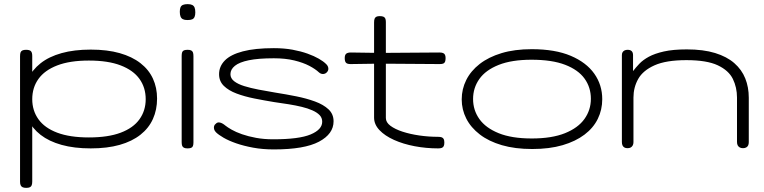

<svg xmlns="http://www.w3.org/2000/svg" viewBox="-20 -707 3698 929"><path d="M419 11Q339 11 278 -6Q217 -23 176.5 -54.5Q136 -86 115.5 -129.5Q95 -173 95 -227Q95 -281 115.5 -325Q136 -369 176.5 -401Q217 -433 278 -450Q339 -467 419 -467Q499 -467 559 -450Q619 -433 659.5 -401.5Q700 -370 720 -326.5Q740 -283 740 -230Q740 -176 720 -131.5Q700 -87 659.5 -55Q619 -23 559 -6Q499 11 419 11ZM107 202Q96 202 89.5 199Q83 196 80 189.5Q77 183 77 172V-435Q77 -447 79.5 -453.5Q82 -460 88.5 -463Q95 -466 106 -466Q123 -466 129.5 -459.5Q136 -453 136 -436V171Q136 182 133.5 189Q131 196 124.5 199Q118 202 107 202ZM410 -42Q503 -42 564 -65Q625 -88 655 -130Q685 -172 685 -227Q685 -283 655 -325Q625 -367 564 -390.5Q503 -414 410 -414Q318 -414 257 -390.5Q196 -367 166 -325Q136 -283 136 -227Q136 -172 166 -130Q196 -88 257 -65Q318 -42 410 -42Z M887 11Q877 11 870.5 8Q864 5 861.5 -1.5Q859 -8 859 -19V-437Q859 -448 861.5 -454.5Q864 -461 870.5 -463.5Q877 -466 888 -466Q899 -466 905 -463Q911 -460 913.5 -453.5Q916 -447 916 -435V-18Q916 -7 913.5 -0.5Q911 6 904.5 8.5Q898 11 887 11ZM887 -610Q873 -610 865 -614Q857 -618 853.5 -627Q850 -636 850 -650Q850 -664 853.5 -672Q857 -680 865.5 -683.5Q874 -687 888 -687Q902 -687 910 -683Q918 -679 921.5 -670.5Q925 -662 925 -647Q925 -634 921.5 -625.5Q918 -617 910 -613.5Q902 -610 887 -610Z M1305 16Q1251 16 1205 7.5Q1159 -1 1123 -13.5Q1087 -26 1062 -40.5Q1037 -55 1025 -67Q1018 -74 1016 -82Q1014 -90 1016 -97Q1018 -104 1024 -108Q1032 -117 1044.5 -114Q1057 -111 1071 -99Q1081 -91 1101 -79.5Q1121 -68 1151 -57.5Q1181 -47 1219 -40Q1257 -33 1302 -33Q1427 -33 1483 -56.5Q1539 -80 1539 -118Q1539 -137 1526.5 -150Q1514 -163 1491.5 -173Q1469 -183 1440 -190Q1411 -197 1377 -202.5Q1343 -208 1307 -213Q1258 -221 1210.5 -230.5Q1163 -240 1124.5 -254.5Q1086 -269 1063 -291.5Q1040 -314 1040 -348Q1040 -386 1068 -414.5Q1096 -443 1155 -458.5Q1214 -474 1305 -474Q1355 -474 1395.5 -466.5Q1436 -459 1468 -447.5Q1500 -436 1522.5 -423Q1545 -410 1557 -398Q1567 -389 1568.5 -378Q1570 -367 1563 -359Q1556 -350 1544.5 -349Q1533 -348 1523 -357Q1506 -373 1476.5 -388.5Q1447 -404 1404 -414.5Q1361 -425 1305 -425Q1230 -425 1184 -415.5Q1138 -406 1116.5 -388.5Q1095 -371 1095 -348Q1095 -328 1113 -314Q1131 -300 1161.5 -290.5Q1192 -281 1231 -273.5Q1270 -266 1312 -259Q1363 -251 1413 -241Q1463 -231 1504 -216Q1545 -201 1569.5 -178Q1594 -155 1594 -120Q1594 -59 1523.5 -21.5Q1453 16 1305 16Z M2100 11Q2042 11 1986.5 0.5Q1931 -10 1886.5 -30Q1842 -50 1816 -77.5Q1790 -105 1790 -138V-598Q1790 -610 1792.5 -616.5Q1795 -623 1801 -626Q1807 -629 1817 -629Q1828 -629 1834.5 -626.5Q1841 -624 1844 -618Q1847 -612 1847 -601V-136Q1847 -115 1869 -98.5Q1891 -82 1927.5 -70Q1964 -58 2009 -51.5Q2054 -45 2099 -45Q2111 -45 2117.5 -42.5Q2124 -40 2127 -34Q2130 -28 2130 -17Q2130 -6 2127 0Q2124 6 2117.5 8.5Q2111 11 2100 11ZM1678 -453 1816 -451 2106 -453Q2117 -453 2123.5 -450.5Q2130 -448 2133 -442Q2136 -436 2136 -426Q2136 -415 2133.5 -408.5Q2131 -402 2125 -399.5Q2119 -397 2108 -397L1816 -399L1676 -397Q1660 -397 1654 -403.5Q1648 -410 1648 -426Q1648 -441 1655 -447Q1662 -453 1678 -453Z M2555 14Q2472 14 2408.5 -4.5Q2345 -23 2301.5 -56.5Q2258 -90 2236 -133.5Q2214 -177 2214 -226Q2214 -276 2236 -320Q2258 -364 2301 -397.5Q2344 -431 2407 -450Q2470 -469 2553 -469Q2666 -469 2741.5 -437Q2817 -405 2855.5 -350.5Q2894 -296 2894 -227Q2894 -176 2872.5 -132Q2851 -88 2808 -55.5Q2765 -23 2702 -4.5Q2639 14 2555 14ZM2553 -37Q2650 -37 2713.5 -62.5Q2777 -88 2808 -131.5Q2839 -175 2839 -229Q2839 -284 2808.5 -326.5Q2778 -369 2714.5 -393.5Q2651 -418 2552 -418Q2456 -418 2393 -393Q2330 -368 2299.5 -325Q2269 -282 2269 -228Q2269 -174 2299.5 -131Q2330 -88 2393 -62.5Q2456 -37 2553 -37Z M3016 10Q3007 10 3001 6.5Q2995 3 2992 -3.5Q2989 -10 2989 -20V-440Q2989 -449 2992.5 -454.5Q2996 -460 3002 -463Q3008 -466 3017 -466Q3023 -466 3028 -464.5Q3033 -463 3036.5 -459.5Q3040 -456 3041.5 -451Q3043 -446 3043 -440V-363Q3056 -380 3073.5 -398.5Q3091 -417 3119.5 -432.5Q3148 -448 3192.5 -458Q3237 -468 3303 -468Q3383 -468 3440 -450.5Q3497 -433 3533 -401.5Q3569 -370 3586 -327.5Q3603 -285 3603 -234V-19Q3603 -10 3600 -3.5Q3597 3 3590.5 6.5Q3584 10 3575 10Q3566 10 3559.5 6.5Q3553 3 3549.5 -3.5Q3546 -10 3546 -20V-235Q3546 -284 3526 -325Q3506 -366 3453 -391Q3400 -416 3301 -416Q3203 -416 3147 -391Q3091 -366 3068 -325Q3045 -284 3045 -235V-19Q3045 -10 3041.5 -3.5Q3038 3 3032 6.5Q3026 10 3016 10Z"/></svg>

Font: Fredoka Expanded Light
Style: Regular
Weight: 300
Width: 7
Designer: Ben Nathan
Foundry: Milena B. Brandão, Ben Nathan
Version: Version 2.001